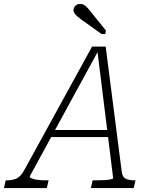

<svg xmlns="http://www.w3.org/2000/svg" viewBox="-70 -952 771 972"><path d="M189 -294H488L490 -258H171ZM422 -703 433 -705 81 -60Q79 -54 90 -49Q101 -44 120.5 -41.5Q140 -39 163 -39H176L167 0H-50L-41 -39H-35Q-6 -39 15 -49Q36 -59 54 -93L396 -716H465L546 -85Q549 -56 566 -47.5Q583 -39 611 -39H616L607 0H390L399 -39H413Q436 -39 456.5 -40Q477 -41 489.5 -44Q502 -47 503 -49ZM444 -780H463L466 -798L397 -883Q385 -899 375.5 -909.5Q366 -920 357 -926Q348 -932 336 -932Q321 -932 311.5 -922.5Q302 -913 302 -900Q302 -892 307.5 -884Q313 -876 322 -868.5Q331 -861 343 -852Z"/></svg>

Font: Roboto Serif 20pt Thin
Style: Italic
Weight: 250
Italic angle: -10°
Version: Version 1.007